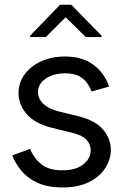

<svg xmlns="http://www.w3.org/2000/svg" viewBox="-20 -796 554 827"><path d="M59.7 -394.9Q59.7 -439.6 85.8 -475.3Q111.9 -511 157.1 -531.8Q202.4 -552.6 259.9 -552.6Q333.5 -552.6 381.2 -517.8Q429 -483 450.3 -423.3L375 -402Q370 -414.1 359.2 -432.5Q348.4 -451 325.1 -465.6Q301.8 -480.1 259.9 -480.1Q209.9 -480.1 176.7 -457.2Q143.5 -434.3 143.5 -399.1Q143.5 -371.4 166.2 -349.3Q188.9 -327.1 235.8 -315.3L316.8 -295.5Q391.3 -277.3 424.4 -237.4Q457.4 -197.4 457.4 -150.6Q457.4 -109.4 433.6 -72.3Q409.8 -35.2 363.6 -11.9Q317.5 11.4 250 11.4Q184.7 11.4 141.3 -8.9Q98 -29.1 72.1 -60.7Q46.2 -92.3 32.7 -126.4L109.4 -154.8Q124.3 -117.5 156.1 -90Q187.9 -62.5 248.6 -62.5Q307.2 -62.5 339 -88.1Q370.7 -113.6 370.7 -147.7Q370.7 -174.4 352.6 -193.9Q334.5 -213.4 294 -223L203.1 -245.7Q129.6 -263.8 94.6 -304.9Q59.7 -345.9 59.7 -394.9ZM177.6 -636.4 262.8 -721.6 349.4 -636.4H417.6V-642L286.9 -775.6H238.6L109.4 -642V-636.4Z"/></svg>

Font: Inter UI
Style: Regular
Weight: 400
Designer: Rasmus Andersson
Foundry: rsms
Version: Version 2.2